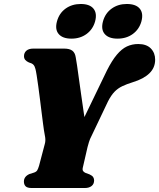

<svg xmlns="http://www.w3.org/2000/svg" viewBox="-20 -944 799 964"><path d="M360.5 -266.5 516.5 -589.5Q542 -640 566.5 -669.2Q591 -698.5 617.2 -710.8Q643.5 -723 674 -723Q715.5 -723 737.2 -700.8Q759 -678.5 759 -644.5Q759 -604 730.2 -576Q701.5 -548 647.5 -531.5Q616.5 -522 594 -511.2Q571.5 -500.5 554.5 -482.8Q537.5 -465 522 -434.5L441 -264.5Q431 -245.5 426.8 -231.2Q422.5 -217 419.5 -205.5L396.5 -105.5Q393 -93 396.5 -86.5Q400 -80 409 -76L429.5 -68.5Q443.5 -62 448 -54.5Q452.5 -47 452.5 -38.5Q452.5 -20 439.8 -10Q427 0 406 0H139.5Q117 0 108.5 -8.8Q100 -17.5 100 -32.5Q100 -58 128.5 -70.5L151 -77.5Q162.5 -81.5 167 -89Q171.5 -96.5 176 -111.5L204.5 -219.5Q209.5 -236 206.8 -254.5Q204 -273 200.5 -291Q199 -300.5 196 -323.8Q193 -347 189 -378.8Q185 -410.5 180.8 -444.8Q176.5 -479 172.2 -510.5Q168 -542 164.2 -565.2Q160.5 -588.5 158 -597.5Q154.5 -612 147.5 -619.2Q140.5 -626.5 125 -630.5Q113.5 -635.5 107 -643Q100.5 -650.5 100.5 -662Q100.5 -679 112.5 -689.5Q124.5 -700 147 -700H302Q329 -700 342.8 -689.8Q356.5 -679.5 360 -657.5Q362.5 -645.5 366.8 -616Q371 -586.5 376.5 -546.8Q382 -507 388.2 -463.8Q394.5 -420.5 400.2 -380.5Q406 -340.5 410.8 -310.2Q415.5 -280 418.5 -267ZM338.5 -750Q294.5 -750 274.8 -773Q255 -796 266 -836.5Q277 -877.5 309.2 -900.8Q341.5 -924 385.5 -924Q430 -924 449.2 -900.8Q468.5 -877.5 457.5 -836.5Q446.5 -797 414.8 -773.5Q383 -750 338.5 -750ZM570 -750Q526 -750 506 -773Q486 -796 497 -836.5Q508 -877 540.2 -900.5Q572.5 -924 616.5 -924Q662 -924 681.5 -900.8Q701 -877.5 690 -836.5Q679 -797 647 -773.5Q615 -750 570 -750Z"/></svg>

Font: Fraunces
Style: Italic
Weight: 900
Italic angle: -16°
Version: Version 1.000;[0bf87f6ff]